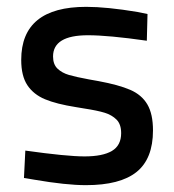

<svg xmlns="http://www.w3.org/2000/svg" viewBox="-20 -530 507 561"><path d="M80 -5 50 -10 54 -90Q175 -73 227 -73Q280 -73 307 -89Q334 -105 334 -141Q334 -167 320.5 -180.5Q307 -194 286 -200.5Q265 -207 226 -213L202 -217Q145 -226 111.5 -240Q78 -254 60 -281Q42 -308 42 -355Q42 -510 232 -510Q292 -510 382 -495L411 -489L409 -411Q297 -427 237 -427Q135 -427 135 -365Q135 -342 148 -329.5Q161 -317 181.5 -311Q202 -305 240 -298Q247 -297 268 -293Q327 -282 360.5 -267.5Q394 -253 410.5 -225Q427 -197 427 -149Q427 -66 379 -27.5Q331 11 231 11Q173 11 80 -5Z"/></svg>

Font: sheba-seeBold
Style: Regular
Weight: 600
Designer: Mohamed Galeb, the designers
Foundry: Kief Type Foundry
Version: Version 2.010; ttfautohint (v1.5.33-1714) -l 8 -r 50 -G 200 